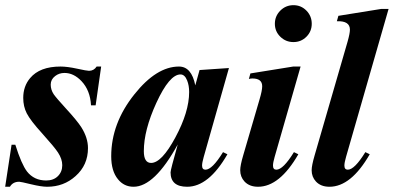

<svg xmlns="http://www.w3.org/2000/svg" viewBox="-23 -712 1532 747"><path d="M370.6 -453.1 349.1 -302.2H331.1Q328.1 -360.4 293.9 -396.5Q263.7 -428.2 228 -428.2Q207 -428.2 191.4 -416Q174.3 -402.8 174.3 -382.8Q174.3 -362.8 186 -345.2Q195.8 -331.1 232.9 -290.5Q276.9 -242.7 293.5 -216.8Q319.3 -175.8 319.3 -135.7Q319.3 -69.8 271 -26.9Q225.1 14.6 160.6 14.6Q137.7 14.6 97.7 4.9Q57.6 -4.9 51.8 -4.9Q26.9 -4.9 15.6 14.6H-2.9L22 -148.9H36.6Q60.5 -73.2 82 -44.9Q109.4 -9.8 156.7 -9.8Q185.1 -9.8 202.1 -26.6Q219.2 -43.5 219.2 -69.3Q219.2 -93.3 202.6 -118.7Q189 -139.6 140.6 -193.4Q95.7 -242.7 81.1 -271Q67.4 -297.9 67.4 -331.1Q67.4 -376.5 94.2 -408.2Q131.8 -453.1 212.4 -453.1Q238.8 -453.1 276.9 -444.8Q314.9 -436.5 323.2 -436.5Q342.3 -436.5 353 -453.1Z M867.7 -447.3 769.5 -101.1Q763.2 -78.6 763.2 -67.9Q763.2 -51.8 776.4 -51.8Q802.7 -51.8 844.7 -120.1L861.8 -111.8Q789.1 14.6 705.1 14.6Q640.6 14.6 640.6 -41.5Q640.6 -51.3 668.5 -149.9Q578.1 14.6 496.6 14.6Q459.5 14.6 436 -14.6Q409.7 -46.4 409.7 -104Q409.7 -232.4 500 -345.2Q585.9 -453.1 673.3 -453.1Q722.2 -453.1 736.8 -379.9L753.4 -439.5ZM712.9 -354Q712.9 -379.4 705.1 -398.9Q695.8 -422.4 679.2 -422.4Q636.2 -422.4 585.4 -312Q536.6 -205.6 536.6 -124Q536.6 -78.1 564.9 -78.1Q606 -78.1 659.4 -177.5Q712.9 -276.9 712.9 -354Z M1189.9 -619.6Q1189.9 -589.8 1169.2 -569.1Q1148.4 -548.3 1118.7 -548.3Q1088.9 -548.3 1067.6 -569.1Q1046.4 -589.8 1046.4 -619.6Q1046.4 -649.4 1067.6 -670.7Q1088.9 -691.9 1118.7 -691.9Q1148.4 -691.9 1169.2 -670.7Q1189.9 -649.4 1189.9 -619.6ZM1146.5 -453.1 1045.4 -101.1Q1039.1 -79.1 1039.1 -67.9Q1039.1 -51.8 1052.2 -51.8Q1078.6 -51.8 1120.6 -120.1L1137.7 -111.8Q1064.9 14.6 981 14.6Q947.3 14.6 928.2 -5.9Q911.6 -23.9 911.6 -49.8Q911.6 -68.4 923.3 -107.9L986.8 -325.2Q997.1 -359.9 997.1 -376.5Q997.1 -406.7 959 -406.7Q951.7 -406.7 945.3 -404.8L951.2 -426.3L1117.7 -453.1Z M1488.8 -677.2 1323.2 -101.1Q1316.9 -79.1 1316.9 -67.9Q1316.9 -51.8 1330.1 -51.8Q1356.4 -51.8 1398.4 -120.1L1415.5 -111.8Q1342.8 14.6 1258.8 14.6Q1225.1 14.6 1206.1 -5.9Q1189.5 -23.9 1189.5 -49.8Q1189.5 -67.9 1201.2 -107.9L1329.1 -549.3Q1338.4 -582 1338.4 -596.7Q1338.4 -631.3 1287.6 -629.4L1293.5 -650.4L1460 -677.2Z"/></svg>

Font: Dai Banna SIL Book
Style: BoldOblique
Weight: 700
Italic angle: -11°
Designer: Victor Gaultney
Foundry: SIL International
Version: Version 2.000